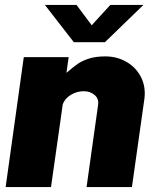

<svg xmlns="http://www.w3.org/2000/svg" viewBox="-20 -763 664 783"><path d="M77 -530H260L251 -466Q280 -491 298.5 -503.5Q317 -516 344 -524.5Q371 -533 410 -533Q457 -533 496 -510.5Q535 -488 555 -448.5Q575 -409 569 -361L518 0H333L380 -335Q384 -360 366 -375.5Q348 -391 321 -391Q294 -391 269.5 -376.5Q245 -362 236 -338L188 0H3ZM565 -743 408 -591H281L163 -743H292L354 -660L430 -743Z"/></svg>

Font: Morrison ExtraBold
Style: Regular
Weight: 800
Designer: Pablo Impallari, Rodrigo Fuenzalida (Modified by Dan O. Williams)
Version: Version 0.03;June 6, 2019;FontCreator 11.5.0.2425 64-bit; tt